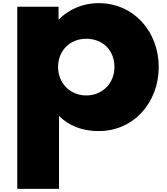

<svg xmlns="http://www.w3.org/2000/svg" viewBox="-20 -813 1065 1223"><path d="M991 -386C991 -611 833 -793 608 -793C503 -793 413 -749 356 -690H353V-770H90V390H356V-74C419 -12 504 22 608 22C833 22 991 -161 991 -386ZM709 -386C709 -280 630 -205 529 -205C430 -205 350 -280 350 -386C350 -491 425 -566 529 -566C637 -566 709 -491 709 -386Z"/></svg>

Font: Poland Can Into
Style: BigWritings
Weight: 700
Foundry: Cannot Into Space Fonts
Version: Version 0.92